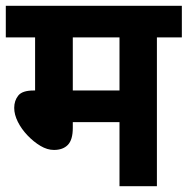

<svg xmlns="http://www.w3.org/2000/svg" viewBox="-20 -642 647 662"><path d="M521 -513V0H392V-221H231V-201Q231 -160 214 -142.5Q197 -125 166 -125Q143 -125 119.5 -139Q96 -153 75 -175Q54 -197 41.5 -222Q29 -247 29 -270Q29 -295 43 -312.5Q57 -330 96 -330H101V-513H0V-622H607V-513ZM392 -513H231V-330H392Z"/></svg>

Font: Noto Sans SemiCondensed
Style: Bold Italic
Weight: 700
Width: 4
Italic angle: -12°
Designer: Monotype Design Team
Foundry: Monotype Imaging Inc.
Version: Version 2.013; ttfautohint (v1.8.4.7-5d5b)